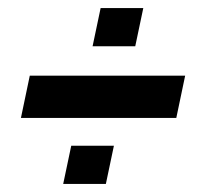

<svg xmlns="http://www.w3.org/2000/svg" viewBox="-20 -512 500 477"><path d="M210 -397 230 -492H336L316 -397ZM32 -219 54 -324H440L418 -219ZM137 -55 157 -150H263L243 -55Z"/></svg>

Font: Kanit Medium
Style: Italic
Weight: 500
Italic angle: -12°
Designer: Katatrad Team
Foundry: CadsonDemak
Version: Version 2.000; ttfautohint (v1.8.3)